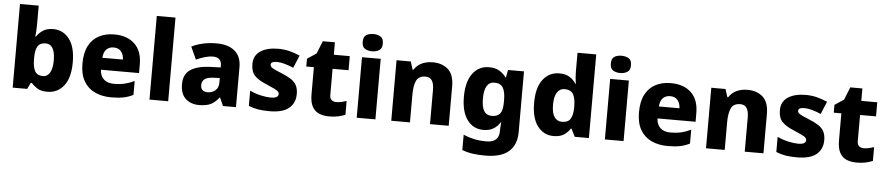

<svg xmlns="http://www.w3.org/2000/svg" viewBox="-51 -1133 8019 1738"><g transform="rotate(5 3959.0 -264.0)"><path d="M242 -586Q242 -556 240 -527Q238 -498 236 -479H242Q263 -512 299 -536Q335 -560 393 -560Q482 -560 538 -487.5Q594 -415 594 -276Q594 -135 537 -62.5Q480 10 388 10Q329 10 296 -11Q263 -32 242 -57H231L204 0H72V-760H242ZM334 -425Q285 -425 264 -393Q243 -361 242 -295V-273Q242 -201 262.5 -164.5Q283 -128 336 -128Q376 -128 398.5 -166.5Q421 -205 421 -278Q421 -425 334 -425Z M947 -560Q1064 -560 1132 -496Q1200 -432 1200 -309V-231H854Q856 -177 888.5 -145.5Q921 -114 982 -114Q1034 -114 1077.5 -124Q1121 -134 1167 -156V-30Q1126 -9 1080.5 0.5Q1035 10 967 10Q884 10 819.5 -20Q755 -50 718.5 -112.5Q682 -175 682 -271Q682 -369 715 -433Q748 -497 808 -528.5Q868 -560 947 -560ZM951 -442Q912 -442 886.5 -417.5Q861 -393 857 -340H1044Q1043 -383 1020 -412.5Q997 -442 951 -442Z M1485 0H1315V-760H1485Z M1876 -560Q1983 -560 2042 -510Q2101 -460 2101 -364V0H1983L1950 -74H1946Q1911 -29 1872 -9.5Q1833 10 1765 10Q1692 10 1644 -33Q1596 -76 1596 -166Q1596 -254 1657 -296Q1718 -338 1838 -343L1932 -346V-362Q1932 -402 1911.5 -420Q1891 -438 1856 -438Q1819 -438 1780 -426.5Q1741 -415 1702 -397L1650 -511Q1695 -534 1752.5 -547Q1810 -560 1876 -560ZM1881 -248Q1819 -246 1794.5 -226Q1770 -206 1770 -171Q1770 -140 1787.5 -126Q1805 -112 1833 -112Q1874 -112 1903 -137Q1932 -162 1932 -206V-250Z M2639 -166Q2639 -85 2582.5 -37.5Q2526 10 2406 10Q2347 10 2303.5 3Q2260 -4 2216 -22V-160Q2264 -137 2316.5 -125.5Q2369 -114 2404 -114Q2442 -114 2459 -124Q2476 -134 2476 -152Q2476 -164 2467 -174Q2458 -184 2432.5 -196.5Q2407 -209 2358 -230Q2284 -260 2249.5 -296.5Q2215 -333 2215 -402Q2215 -480 2275.5 -520Q2336 -560 2437 -560Q2489 -560 2536.5 -548.5Q2584 -537 2634 -515L2586 -400Q2545 -418 2506 -429Q2467 -440 2436 -440Q2380 -440 2380 -411Q2380 -399 2388.5 -390Q2397 -381 2421 -369.5Q2445 -358 2492 -339Q2539 -320 2572 -298.5Q2605 -277 2622 -246Q2639 -215 2639 -166Z M3001 -125Q3026 -125 3048 -130Q3070 -135 3094 -143V-18Q3066 -6 3031 2Q2996 10 2948 10Q2896 10 2856.5 -6.5Q2817 -23 2794.5 -63.5Q2772 -104 2772 -177V-422H2703V-493L2786 -548L2832 -663H2942V-550H3087V-422H2942V-183Q2942 -154 2958 -139.5Q2974 -125 3001 -125Z M3283 -768Q3320 -768 3347.5 -752Q3375 -736 3375 -689Q3375 -644 3347.5 -627.5Q3320 -611 3283 -611Q3245 -611 3218.5 -627.5Q3192 -644 3192 -689Q3192 -736 3218.5 -752Q3245 -768 3283 -768ZM3368 -550V0H3198V-550Z M3840 -560Q3927 -560 3980.5 -512Q4034 -464 4034 -358V0H3864V-311Q3864 -367 3845.5 -396Q3827 -425 3787 -425Q3725 -425 3703.5 -379.5Q3682 -334 3682 -250V0H3512V-550H3641L3664 -478H3672Q3698 -519 3741.5 -539.5Q3785 -560 3840 -560Z M4353 -560Q4407 -560 4444.5 -538.5Q4482 -517 4508 -481H4512L4525 -550H4670V1Q4670 118 4599.5 179Q4529 240 4386 240Q4324 240 4273.5 233Q4223 226 4176 208V69Q4226 90 4275 100.5Q4324 111 4385 111Q4500 111 4500 8V-2Q4500 -17 4501.5 -35Q4503 -53 4505 -71H4500Q4476 -33 4439 -11.5Q4402 10 4350 10Q4257 10 4202.5 -64Q4148 -138 4148 -274Q4148 -411 4203.5 -485.5Q4259 -560 4353 -560ZM4413 -425Q4321 -425 4321 -272Q4321 -195 4344 -159Q4367 -123 4415 -123Q4467 -123 4490 -153.5Q4513 -184 4513 -255V-275Q4513 -351 4490.5 -388Q4468 -425 4413 -425Z M4987 10Q4898 10 4842 -62.5Q4786 -135 4786 -274Q4786 -415 4843 -487.5Q4900 -560 4992 -560Q5049 -560 5085 -536.5Q5121 -513 5143 -479H5148Q5144 -497 5141 -531Q5138 -565 5138 -599V-760H5308V0H5179L5144 -71H5138Q5117 -37 5081 -13.5Q5045 10 4987 10ZM5052 -125Q5105 -125 5127 -157.5Q5149 -190 5151 -257V-273Q5151 -345 5129.5 -383.5Q5108 -422 5050 -422Q5008 -422 4983 -384.5Q4958 -347 4958 -272Q4958 -197 4983 -161Q5008 -125 5052 -125Z M5538 -768Q5575 -768 5602.5 -752Q5630 -736 5630 -689Q5630 -644 5602.5 -627.5Q5575 -611 5538 -611Q5500 -611 5473.5 -627.5Q5447 -644 5447 -689Q5447 -736 5473.5 -752Q5500 -768 5538 -768ZM5623 -550V0H5453V-550Z M6004 -560Q6121 -560 6189 -496Q6257 -432 6257 -309V-231H5911Q5913 -177 5945.5 -145.5Q5978 -114 6039 -114Q6091 -114 6134.5 -124Q6178 -134 6224 -156V-30Q6183 -9 6137.5 0.5Q6092 10 6024 10Q5941 10 5876.5 -20Q5812 -50 5775.5 -112.5Q5739 -175 5739 -271Q5739 -369 5772 -433Q5805 -497 5865 -528.5Q5925 -560 6004 -560ZM6008 -442Q5969 -442 5943.5 -417.5Q5918 -393 5914 -340H6101Q6100 -383 6077 -412.5Q6054 -442 6008 -442Z M6700 -560Q6787 -560 6840.5 -512Q6894 -464 6894 -358V0H6724V-311Q6724 -367 6705.5 -396Q6687 -425 6647 -425Q6585 -425 6563.5 -379.5Q6542 -334 6542 -250V0H6372V-550H6501L6524 -478H6532Q6558 -519 6601.5 -539.5Q6645 -560 6700 -560Z M7432 -166Q7432 -85 7375.5 -37.5Q7319 10 7199 10Q7140 10 7096.5 3Q7053 -4 7009 -22V-160Q7057 -137 7109.5 -125.5Q7162 -114 7197 -114Q7235 -114 7252 -124Q7269 -134 7269 -152Q7269 -164 7260 -174Q7251 -184 7225.5 -196.5Q7200 -209 7151 -230Q7077 -260 7042.5 -296.5Q7008 -333 7008 -402Q7008 -480 7068.5 -520Q7129 -560 7230 -560Q7282 -560 7329.5 -548.5Q7377 -537 7427 -515L7379 -400Q7338 -418 7299 -429Q7260 -440 7229 -440Q7173 -440 7173 -411Q7173 -399 7181.5 -390Q7190 -381 7214 -369.5Q7238 -358 7285 -339Q7332 -320 7365 -298.5Q7398 -277 7415 -246Q7432 -215 7432 -166Z M7794 -125Q7819 -125 7841 -130Q7863 -135 7887 -143V-18Q7859 -6 7824 2Q7789 10 7741 10Q7689 10 7649.5 -6.5Q7610 -23 7587.5 -63.5Q7565 -104 7565 -177V-422H7496V-493L7579 -548L7625 -663H7735V-550H7880V-422H7735V-183Q7735 -154 7751 -139.5Q7767 -125 7794 -125Z"/></g></svg>

Font: Noto Kufi Arabic ExtraBold
Style: Regular
Weight: 800
Designer: Monotype Design Team, David Williams, Khaled Hosny
Foundry: Google LLC
Version: Version 2.109; ttfautohint (v1.8.4.7-5d5b)